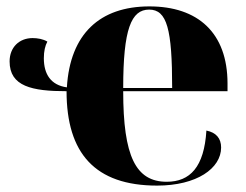

<svg xmlns="http://www.w3.org/2000/svg" viewBox="-20 -570 770 600"><path d="M471 10C595 10 671 -44 671 -109C671 -138 655 -156 625 -162C618 -48 574 -2 501 -2C404 -2 365 -82 365 -285H691V-309C691 -468 598 -550 447 -550C292 -550 199 -464 189 -297C139 -304 117 -338 117 -388C117 -410 121 -427 128 -440C115 -448 97 -451 82 -451C40 -451 10 -422 10 -378C10 -300 80 -285 188 -285C188 -91 277 10 471 10ZM518 -295H365C365 -479 390 -540 446 -540C502 -540 518 -479 518 -295Z"/></svg>

Font: Noto Serif Display ExtraBold
Style: Regular
Weight: 800
Designer: Monotype Design Team
Foundry: Monotype Imaging Inc.
Version: Version 2.009